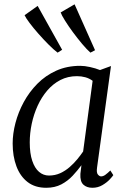

<svg xmlns="http://www.w3.org/2000/svg" viewBox="-20 -880 608 910"><path d="M440 -86Q436.5 -61.5 444 -52.8Q451.5 -44 459 -44Q469 -44 479 -51.2Q489 -58.5 503 -72L517 -50Q513.5 -44 500 -29.5Q486.5 -15 465.2 -2.5Q444 10 418 10Q391 10 375 -5Q359 -20 361 -56L366 -97Q347.5 -72 324.5 -47.2Q301.5 -22.5 270.8 -6.2Q240 10 199 10Q146 10 110.8 -17.2Q75.5 -44.5 57.8 -92Q40 -139.5 40 -200Q40 -246 53.2 -297Q66.5 -348 92.5 -396Q118.5 -444 157 -483Q195.5 -522 246.5 -545Q297.5 -568 360.5 -568Q381 -568 407 -562.2Q433 -556.5 454 -548L506 -567ZM419 -497Q403.5 -508.5 384.5 -513.8Q365.5 -519 344.5 -519Q301.5 -519 266.2 -500.8Q231 -482.5 204 -451Q177 -419.5 158.5 -379Q140 -338.5 130.5 -293.8Q121 -249 121 -205Q121 -153 132.8 -118Q144.5 -83 165 -65.5Q185.5 -48 212 -48Q241 -48 265.5 -59.2Q290 -70.5 310.2 -88.2Q330.5 -106 346.5 -125.5Q362.5 -145 374 -162ZM253 -630.5Q235 -644 210.5 -668.5Q186 -693 161.8 -720.5Q137.5 -748 119.8 -771.8Q102 -795.5 96.5 -808L158.5 -852L274.5 -644ZM408.5 -630.5Q391.5 -645.5 369.2 -672Q347 -698.5 325.2 -728Q303.5 -757.5 287.8 -782.8Q272 -808 267.5 -821L333.5 -859.5L430.5 -642Z"/></svg>

Font: Merriweather Light
Style: Italic
Weight: 300
Italic angle: -7.8°
Designer: Eben Sorkin
Foundry: Eben Sorkin
Version: Version 2.101